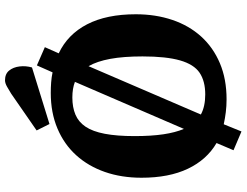

<svg xmlns="http://www.w3.org/2000/svg" viewBox="-126 -758 960 747"><g transform="rotate(-90 353.5 -384.0)"><path d="M216 76 143 45 171 -21Q106 -59 71 -132.5Q36 -206 36 -313Q36 -391 58.5 -455.5Q81 -520 123.5 -567Q166 -614 227.5 -640Q289 -666 366 -666Q387 -666 407 -664.5Q427 -663 446 -659L473 -720L544 -689L520 -635Q594 -600 633 -524.5Q672 -449 672 -335Q672 -258 650 -193Q628 -128 585.5 -81Q543 -34 481.5 -8Q420 18 341 18Q315 18 291 15Q267 12 244 7ZM226 -148 409 -572Q396 -577 381 -579.5Q366 -582 348 -582Q310 -582 281.5 -570Q253 -558 234.5 -530.5Q216 -503 207 -456Q198 -409 198 -340Q198 -275 205 -228Q212 -181 226 -148ZM360 -65Q412 -65 444.5 -87Q477 -109 492.5 -163Q508 -217 508 -309Q508 -383 498.5 -434.5Q489 -486 470 -519L282 -82Q313 -65 360 -65ZM245 -671 220 -721 363 -820Q376 -828 390 -836Q404 -844 415 -844Q440 -844 453 -828Q466 -812 469 -787.5Q472 -763 465 -739Z"/></g></svg>

Font: Faustina Light
Style: Bold
Weight: 700
Version: Version 1.200